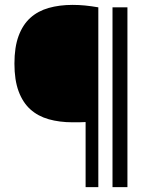

<svg xmlns="http://www.w3.org/2000/svg" viewBox="-20 -765 639 785"><path d="M501 0H440V-735H501ZM382 0H330V-266Q317 -265 303 -265Q289 -265 277 -265Q223 -265 179 -277.5Q135 -290 104 -318Q73 -346 56 -392Q39 -438 39 -505Q39 -572 56 -618Q73 -664 104 -692Q135 -720 179 -732.5Q223 -745 277 -745Q303 -745 328 -742.5Q353 -740 382 -735Z"/></svg>

Font: EncodeSans
Style: Regular
Weight: 400
Designer: Pablo Impallari, Andres Torresi
Foundry: Pablo Impallari, Andres Torresi
Version: Version 1.000; ttfautohint (v1.4.1)